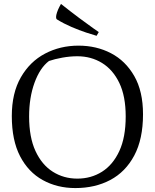

<svg xmlns="http://www.w3.org/2000/svg" viewBox="-20 -944 787 976"><path d="M363 12Q271 12 197.5 -28.5Q124 -69 82 -150Q40 -231 40 -354Q40 -471 86 -551Q132 -631 209 -671.5Q286 -712 379 -712Q470 -712 544 -673.5Q618 -635 662.5 -557.5Q707 -480 707 -363Q707 -237 662.5 -153.5Q618 -70 540.5 -29Q463 12 363 12ZM373 -36Q443 -36 498.5 -71Q554 -106 586.5 -176Q619 -246 619 -352Q619 -455 586.5 -522.5Q554 -590 498.5 -624Q443 -658 373 -658Q336 -658 297 -651Q258 -644 229 -634Q183 -599 155.5 -523.5Q128 -448 128 -352Q128 -246 160.5 -176Q193 -106 248.5 -71Q304 -36 373 -36ZM471 -762Q453 -767 418 -778.5Q383 -790 343.5 -807Q304 -824 270 -845Q265 -848 265 -857Q265 -867 270 -881.5Q275 -896 281.5 -908.5Q288 -921 290 -924Q338 -886 382 -853Q426 -820 454 -800.5Q482 -781 482 -781Z"/></svg>

Font: Mate
Style: Regular
Weight: 400
Designer: Eduardo Rodriguez Tunni
Foundry: Eduardo Rodriguez Tunni
Version: Version 1.003; ttfautohint (v1.8.4.7-5d5b);gftools[0.9.24]